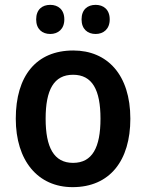

<svg xmlns="http://www.w3.org/2000/svg" viewBox="-20 -761 602 791"><path d="M129 -681C129 -641 154 -621 187 -621C219 -621 245 -641 245 -681C245 -722 219 -741 187 -741C154 -741 129 -722 129 -681ZM316 -681C316 -641 341 -621 374 -621C406 -621 432 -641 432 -681C432 -722 406 -741 374 -741C341 -741 316 -722 316 -681ZM517 -272C517 -453 422 -553 282 -553C129 -553 45 -448 45 -272C45 -99 136 10 279 10C433 10 517 -100 517 -272ZM168 -272C168 -391 202 -453 281 -453C360 -453 394 -391 394 -272C394 -153 360 -90 281 -90C202 -90 168 -154 168 -272Z"/></svg>

Font: Noto Sans Thai SemCond SemBd
Style: Regular
Weight: 600
Width: 4
Designer: Monotype Design Team
Foundry: Monotype Imaging Inc.
Version: Version 2.002